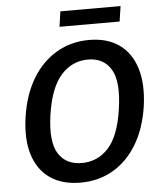

<svg xmlns="http://www.w3.org/2000/svg" viewBox="-60 -948 847 1009"><g transform="rotate(-5 363.5 -443.0)"><path d="M324.5 10Q228 10 164.2 -34Q100.5 -78 74.8 -160.5Q49 -243 66 -359Q83.5 -476.5 134.2 -560Q185 -643.5 261.8 -688.2Q338.5 -733 433.5 -733Q528.5 -733 591.5 -688.5Q654.5 -644 680.2 -560.5Q706 -477 689.5 -360Q672 -244 622 -161.2Q572 -78.5 496 -34.2Q420 10 324.5 10ZM340 -92Q424 -92 481 -155Q538 -218 558 -358.5Q579 -501 540.2 -566Q501.5 -631 418 -631Q334.5 -631 276.2 -565.8Q218 -500.5 197 -358.5Q177 -218.5 216.5 -155.2Q256 -92 340 -92ZM285 -815.5 296.5 -896H614L602 -815.5Z"/></g></svg>

Font: Public Sans SemiBold
Style: Italic
Weight: 600
Italic angle: -8°
Designer: The Public Sans project authors (U.S. Web Design System). Libre Franklin designed by Pablo Impallari and Rodrigo Fuenzal
Version: Version 1.007; ttfautohint (v1.8.1) -l 8 -r 50 -G 200 -x 14 